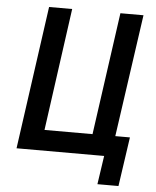

<svg xmlns="http://www.w3.org/2000/svg" viewBox="-57 -748 760 936"><g transform="rotate(5 323.0 -280.0)"><path d="M47 0 145 -700H258L175 -101H410L494 -700H607L507 0ZM455 140 486 -70 475 -101H593L558 140Z"/></g></svg>

Font: Finlandica Medium
Style: Italic
Weight: 500
Italic angle: -8°
Designer: Niklas Ekholm, Juho Hiilivirta, Jaakko Suomalainen
Foundry: Helsinki Type Studio
Version: Version 1.063